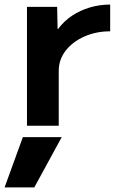

<svg xmlns="http://www.w3.org/2000/svg" viewBox="-49 -550 520 840"><path d="M101 270H-29L51 50H221ZM69 0V-520H201L203 -423H205Q231 -458 266.5 -481.5Q302 -505 344.5 -517.5Q387 -530 433 -530V-413Q371 -413 319.5 -390Q268 -367 238 -328Q208 -289 208 -240V0Z"/></svg>

Font: M PLUS 2
Style: Bold
Weight: 700
Designer: Coji Morishita
Foundry: UNDERFOREST DESIGN
Version: Version 1.001